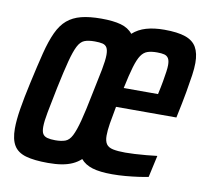

<svg xmlns="http://www.w3.org/2000/svg" viewBox="-64 -588 720 667"><g transform="rotate(10 295.5 -255.0)"><path d="M146 8Q97 8 67.5 -0.5Q38 -9 25 -30.5Q12 -52 12 -90Q12 -119 18.5 -159.5Q25 -200 37 -254Q51 -318 62.5 -363.5Q74 -409 88 -439Q102 -469 122 -486Q142 -503 171 -510.5Q200 -518 242 -518Q284 -518 311 -510.5Q338 -503 353 -484Q373 -502 400.5 -510Q428 -518 464 -518Q511 -518 538.5 -508.5Q566 -499 578 -478Q590 -457 590 -423Q590 -404 586.5 -379.5Q583 -355 576.5 -318Q570 -281 558 -225H345Q338 -189 334 -164Q330 -139 330 -121Q330 -102 337 -91.5Q344 -81 361 -77.5Q378 -74 404 -74Q417 -74 437 -75Q457 -76 478 -78Q499 -80 516 -82L499 -5Q485 -2 463.5 1Q442 4 418.5 6Q395 8 372 8Q329 8 302.5 0Q276 -8 261 -26Q248 -14 231.5 -6.5Q215 1 194 4.5Q173 8 146 8ZM157 -74Q178 -74 192 -79Q206 -84 215.5 -102.5Q225 -121 234.5 -157Q244 -193 256 -254Q268 -310 274.5 -344Q281 -378 281 -397Q281 -414 276 -422.5Q271 -431 260.5 -433.5Q250 -436 233 -436Q210 -436 196.5 -430.5Q183 -425 173.5 -406.5Q164 -388 154.5 -352Q145 -316 132 -254Q121 -200 114.5 -166Q108 -132 108 -113Q108 -96 113 -88Q118 -80 129 -77Q140 -74 157 -74ZM360 -294H481Q487 -321 490.5 -341Q494 -361 496 -375.5Q498 -390 498 -399Q498 -415 493 -423Q488 -431 478.5 -433.5Q469 -436 453 -436Q433 -436 419.5 -431.5Q406 -427 396.5 -413Q387 -399 378.5 -370.5Q370 -342 360 -294Z"/></g></svg>

Font: Saira ExtraCondensed SemiBold
Style: Italic
Weight: 600
Width: 2
Italic angle: -12°
Designer: Hector Gatti with collaboration of the Omnibus-Type team
Foundry: Omnibus-Type
Version: Version 1.101